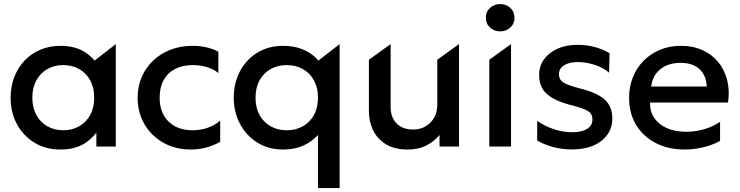

<svg xmlns="http://www.w3.org/2000/svg" viewBox="-20 -742 3744 972"><path d="M285.8 15Q212.1 15 155.3 -19.2Q98.4 -53.4 66.1 -112.8Q33.8 -172.2 33.8 -247.5Q33.8 -304 52.3 -351.9Q70.9 -399.9 104.5 -435.3Q138.1 -470.8 184.4 -490.4Q230.8 -510 285.8 -510Q359.2 -510 408.4 -478.9Q457.6 -447.9 483.6 -399.1L444.1 -363V-423.9L566.2 -518.8V0H467.8V-119.5L483.6 -95.9Q457.6 -47.1 408.4 -16.1Q359.2 15 285.8 15ZM300.3 -82.5Q345.6 -82.5 380.9 -102.8Q416.2 -123 436.6 -159.9Q456.9 -196.9 456.9 -247.5Q456.9 -298.1 436.6 -335.2Q416.2 -372.3 380.9 -392.4Q345.6 -412.5 300.3 -412.5Q255.1 -412.5 219.7 -392.4Q184.4 -372.3 164 -335.2Q143.7 -298.1 143.7 -247.5Q143.7 -196.9 164 -159.9Q184.4 -123 219.7 -102.8Q255.1 -82.5 300.3 -82.5Z M946.6 15Q868.2 15 807.3 -19.3Q746.4 -53.6 711.6 -112.8Q676.8 -172.1 676.8 -247.5Q676.8 -304.4 697.4 -352.2Q718.1 -400.1 755.6 -435.5Q793.1 -471 843.7 -490.5Q894.2 -510 953.8 -510Q990.4 -510 1023.1 -502.9Q1055.9 -495.8 1085.4 -480.4V-372.5Q1059.8 -392.8 1026.6 -402.6Q993.3 -412.5 956.6 -412.5Q904.6 -412.5 866.9 -393.1Q829.2 -373.6 808.7 -336.8Q788.2 -300.1 788.2 -248.1Q788.2 -170.5 833.4 -126.5Q878.6 -82.5 956.3 -82.5Q997.2 -82.5 1033.4 -95.9Q1069.6 -109.4 1094.7 -131.6V-23.9Q1060.8 -4.9 1023.5 5Q986.2 15 946.6 15Z M1589.8 210V-111.6L1612.7 -86.9Q1579.5 -39.4 1530 -12.2Q1480.6 15 1413.1 15Q1339.2 15 1282.9 -20.2Q1226.6 -55.4 1194.9 -115Q1163.3 -174.6 1163.3 -247.5Q1163.3 -304 1181.6 -351.9Q1199.8 -399.9 1233 -435.3Q1266.2 -470.8 1311.6 -490.4Q1357.1 -510 1411.6 -510Q1463.1 -510 1502.5 -495.9Q1541.9 -481.9 1570.1 -457.2Q1598.3 -432.5 1616.4 -400.9L1576.9 -369.8V-423.9L1699.4 -518.8V210ZM1431.7 -82.5Q1477.7 -82.5 1513.4 -102.8Q1549.1 -123 1569.5 -159.9Q1589.8 -196.9 1589.8 -247.5Q1589.8 -298.1 1569.4 -335.2Q1548.9 -372.3 1513.2 -392.4Q1477.5 -412.5 1431.7 -412.5Q1385.9 -412.5 1350.2 -392.4Q1314.4 -372.3 1294 -335.2Q1273.6 -298.1 1273.6 -247.5Q1273.6 -196.9 1293.9 -159.9Q1314.2 -123 1350 -102.8Q1385.7 -82.5 1431.7 -82.5Z M2043.6 15Q1977.2 15 1933.7 -11.7Q1890.2 -38.4 1868.9 -82.3Q1847.6 -126.2 1847.6 -178.4V-439.5L1957.6 -518.8V-199.1Q1957.6 -148.1 1987.7 -117.2Q2017.8 -86.2 2071.6 -86.2Q2106.2 -86.2 2134 -102.1Q2161.7 -117.9 2177.8 -146.3Q2193.8 -174.8 2193.8 -212.2V-439.5L2303.8 -518.8V0H2205.1V-58.5Q2176.1 -23.6 2136.2 -4.3Q2096.2 15 2043.6 15Z M2457.1 0V-439.5L2567.1 -518.8V0ZM2512.1 -583.2Q2482.4 -583.2 2461 -602.4Q2439.6 -621.6 2439.6 -652.4Q2439.6 -683.1 2461 -702.3Q2482.4 -721.5 2512.1 -721.5Q2541.7 -721.5 2563.1 -702.3Q2584.6 -683.1 2584.6 -652.4Q2584.6 -621.6 2563.1 -602.4Q2541.7 -583.2 2512.1 -583.2Z M2876.8 14.6Q2826.2 14.6 2780.6 2.5Q2735.1 -9.6 2699.6 -30.9V-130.2Q2737.2 -103.3 2784.1 -88Q2830.9 -72.6 2876.7 -72.6Q2925.1 -72.6 2952.2 -89.5Q2979.2 -106.4 2979.2 -137.1Q2979.2 -165.8 2957 -179.5Q2934.8 -193.2 2877.7 -208.2Q2791.4 -229.1 2750.4 -264.4Q2709.4 -299.6 2709.4 -362.8Q2709.4 -407.5 2734.2 -441.8Q2759.1 -476.2 2802.6 -495.6Q2846.2 -515 2902.9 -515Q2949 -515 2990.5 -504Q3032.1 -493 3065.9 -472.6L3063.3 -373.9Q3045.2 -390.3 3019.3 -402.4Q2993.4 -414.4 2963.6 -421.1Q2933.8 -427.8 2904.3 -427.8Q2862.4 -427.8 2836.1 -411.7Q2809.8 -395.6 2809.8 -366.9Q2809.8 -337.4 2833.5 -323.5Q2857.2 -309.6 2910.8 -295.5Q2999.4 -274.4 3039.6 -239.5Q3079.8 -204.7 3079.8 -142.6Q3079.8 -95 3054.4 -59.7Q3029 -24.4 2983.3 -4.9Q2937.6 14.6 2876.8 14.6Z M3447.1 15Q3363.2 15 3299.7 -17.8Q3236.1 -50.6 3200.4 -109.4Q3164.8 -168.3 3164.8 -246.6Q3164.8 -303.7 3184.3 -351.9Q3203.9 -400.1 3239.3 -435.5Q3274.8 -470.9 3322.6 -490.5Q3370.3 -510 3426.9 -510Q3488.2 -510 3536.3 -488.3Q3584.4 -466.6 3616.2 -427.6Q3647.9 -388.6 3661.2 -336.3Q3674.6 -284.1 3665.7 -222.8H3270.7Q3269.8 -178.5 3292 -145.3Q3314.2 -112.2 3355.5 -93.6Q3396.8 -75 3452.9 -75Q3500.4 -75 3544.7 -87.7Q3588.9 -100.4 3625.4 -125.4V-28.8Q3600.2 -14.4 3570.1 -4.7Q3539.9 4.9 3508.5 10Q3477 15 3447.1 15ZM3276.8 -304H3557.7Q3555.5 -360.1 3521.4 -391.9Q3487.3 -423.8 3424.7 -423.8Q3363.2 -423.8 3323.3 -391.9Q3283.4 -360.1 3276.8 -304Z"/></svg>

Font: Geologica-Sharp
Style: Regular
Weight: 100
Designer: Sindre Bremnes, Frode Helland
Foundry: Monokrom Skriftforlag AS
Version: Version 1.010;gftools[0.9.28]